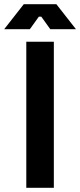

<svg xmlns="http://www.w3.org/2000/svg" viewBox="-68 -900 384 920"><path d="M190 -700V0H58V-700ZM130 -820H118L75 -760H-48L46 -880H202L296 -760H173Z"/></svg>

Font: Space Grotesk Variable
Style: Regular
Weight: 400
Designer: Florian Karsten (Space Grotesk), Colophon Foundry (Space Mono)
Foundry: Florian Karsten
Version: Version 1.106